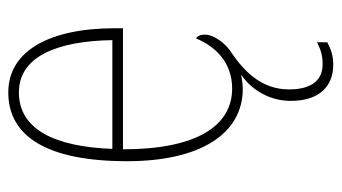

<svg xmlns="http://www.w3.org/2000/svg" viewBox="-196 -386 805 452"><g transform="rotate(-90 206.0 -159.5)"><path d="M280 223C301 223 316 218 333 209V185C312 195 300 198 281 198C247 198 222 176 222 119C222 53 266 13 306 -15C330 -29 351 -58 351 -79C351 -91 347 -97 342 -100C324 -56 287 -15 224 -15C136 -15 81 -99 81 -272H366V-291C366 -446 312 -542 215 -542C111 -542 53 -450 53 -262C53 -88 119 10 223 10C235 10 247 8 257 6C227 26 195 67 195 123C195 191 230 223 280 223ZM338 -297H82C87 -431 127 -517 215 -517C299 -517 336 -428 338 -297Z"/></g></svg>

Font: Noto Serif Bengali Condensed Thin
Style: Regular
Weight: 100
Width: 3
Designer: Juan Bruce, Universal Thirst, Indian Type Foundry and the Monotype Design Team.
Foundry: Monotype Imaging Inc.
Version: Version 2.003